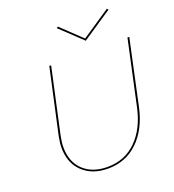

<svg xmlns="http://www.w3.org/2000/svg" viewBox="-151 -970 992 1092"><g transform="rotate(-20 344.5 -423.5)"><path d="M107 -196Q107 -226 115 -266L201 -658H212L126 -264Q118 -226 118 -196Q118 -107 172 -56Q226 -5 317 -5Q422 -5 492.5 -75Q563 -145 589 -265L674 -658H685L600 -263Q573 -139 499 -67Q425 5 317 5Q222 5 164.5 -49.5Q107 -104 107 -196ZM627 -844 445 -722 315 -845 323 -852 446 -735 620 -852Z"/></g></svg>

Font: Ysabeau Hairline
Style: Italic
Weight: 100
Italic angle: -12°
Designer: Christian Thalmann (Catharsis Fonts)
Version: Version 0.003